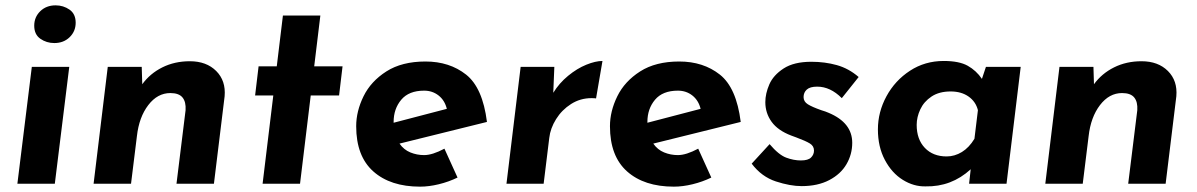

<svg xmlns="http://www.w3.org/2000/svg" viewBox="-20 -687 4478 718"><path d="M239 -437 185 0H45L99 -437ZM188 -667Q217 -667 240 -651Q263 -635 263 -602Q263 -570 240.5 -548Q218 -526 183 -526Q154 -526 131 -542Q108 -558 108 -591Q108 -623 130.5 -645Q153 -667 188 -667Z M820 -327 780 0H640L674 -275Q676 -306 662.5 -322.5Q649 -339 617 -339Q569 -339 534.5 -294Q500 -249 492 -178L470 0H330L383 -437H510L512 -372Q541 -412 587 -435Q633 -458 690 -458Q752 -458 788.5 -421.5Q825 -385 820 -327Z M1178 -629 1155 -439H1261L1248 -330H1142L1102 0H962L1002 -330H934L947 -439H1015L1038 -629Z M1642 -131 1691 -23Q1658 -7 1621 2Q1584 11 1551 11Q1440 11 1376 -46Q1312 -103 1312 -215Q1312 -271 1339.5 -327Q1367 -383 1425 -420Q1483 -457 1571 -457Q1661 -457 1723 -408Q1785 -359 1801 -231L1474 -150Q1490 -127 1514.5 -117Q1539 -107 1566 -107Q1597 -107 1642 -131ZM1452 -231V-228L1651 -280Q1643 -312 1620 -330Q1597 -348 1566 -348Q1509 -348 1480.5 -314Q1452 -280 1452 -231Z M2049 -340Q2071 -376 2104.5 -403.5Q2138 -431 2172.5 -445Q2207 -459 2233 -459L2209 -319Q2203 -320 2192 -320Q2150 -320 2115.5 -298Q2081 -276 2059.5 -241.5Q2038 -207 2034 -171L2013 0H1874L1927 -437H2053Z M2591 -131 2640 -23Q2607 -7 2570 2Q2533 11 2500 11Q2389 11 2325 -46Q2261 -103 2261 -215Q2261 -271 2288.5 -327Q2316 -383 2374 -420Q2432 -457 2520 -457Q2610 -457 2672 -408Q2734 -359 2750 -231L2423 -150Q2439 -127 2463.5 -117Q2488 -107 2515 -107Q2546 -107 2591 -131ZM2401 -231V-228L2600 -280Q2592 -312 2569 -330Q2546 -348 2515 -348Q2458 -348 2429.5 -314Q2401 -280 2401 -231Z M2791 -75 2858 -148Q2892 -108 2920 -97.5Q2948 -87 2975 -87Q3002 -87 3013 -98Q3024 -109 3024 -124Q3024 -141 3008.5 -150.5Q2993 -160 2958 -173L2939 -180Q2889 -199 2865.5 -231.5Q2842 -264 2842 -305Q2842 -337 2857 -371.5Q2872 -406 2910.5 -431Q2949 -456 3014 -456Q3065 -456 3109.5 -443.5Q3154 -431 3191 -399L3128 -320Q3085 -363 3036 -363Q3009 -363 2997 -352Q2985 -341 2985 -324Q2985 -307 3001 -297Q3017 -287 3051 -275Q3068 -270 3079 -265Q3167 -228 3167 -153Q3167 -110 3145.5 -73Q3124 -36 3081 -13.5Q3038 9 2978 9Q2935 9 2881.5 -8.5Q2828 -26 2791 -75Z M3797 -437 3744 0H3604L3610 -54Q3538 12 3441 10Q3397 11 3356 -14.5Q3315 -40 3289 -89Q3263 -138 3263 -203Q3263 -268 3295 -327Q3327 -386 3383 -422.5Q3439 -459 3509 -459Q3567 -459 3599 -441Q3631 -423 3652 -392L3667 -437ZM3637 -275Q3629 -307 3602 -326Q3575 -345 3535 -345Q3492 -345 3463.5 -326Q3435 -307 3421.5 -278Q3408 -249 3408 -220Q3408 -166 3438.5 -134Q3469 -102 3520 -102Q3550 -102 3577 -118.5Q3604 -135 3624 -168Z M4379 -327 4339 0H4199L4233 -275Q4235 -306 4221.5 -322.5Q4208 -339 4176 -339Q4128 -339 4093.5 -294Q4059 -249 4051 -178L4029 0H3889L3942 -437H4069L4071 -372Q4100 -412 4146 -435Q4192 -458 4249 -458Q4311 -458 4347.5 -421.5Q4384 -385 4379 -327Z"/></svg>

Font: Josefin Sans
Style: Bold Italic
Weight: 700
Italic angle: -7°
Designer: Santiago Orozco
Foundry: Typemade
Version: Version 2.000